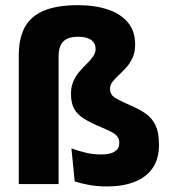

<svg xmlns="http://www.w3.org/2000/svg" viewBox="-20 -696 646 726"><path d="M51 -487.5Q51 -550 73.2 -592Q95.5 -634 145 -655.2Q194.5 -676.5 275 -676.5Q339 -676.5 387.5 -660.2Q436 -644 463.5 -611.2Q491 -578.5 491 -527.5Q491 -499 481.5 -478Q472 -457 457.8 -441.2Q443.5 -425.5 429.5 -412.5Q415.5 -399.5 405.8 -387Q396 -374.5 396 -360.5V-359Q396 -340 411.2 -329Q426.5 -318 472 -298Q506.5 -283.5 530.8 -266.5Q555 -249.5 568 -222.5Q581 -195.5 581 -151.5V-146Q581 -94 556.5 -59.5Q532 -25 488 -8Q444 9 385 9Q349 9 318 3.5Q287 -2 262.5 -10L250 -135Q276 -125.5 303.5 -118.8Q331 -112 363.5 -112Q397.5 -112 414.2 -123.2Q431 -134.5 431 -154V-156Q431 -169.5 424.8 -178.5Q418.5 -187.5 403.8 -195.8Q389 -204 363.5 -214.5Q322.5 -231.5 297.2 -247.5Q272 -263.5 260.2 -285Q248.5 -306.5 248.5 -340V-342Q248.5 -369 257.8 -389.5Q267 -410 281 -426Q295 -442 309 -455.8Q323 -469.5 332.2 -482.8Q341.5 -496 341.5 -511Q341.5 -525.5 334 -535.8Q326.5 -546 311.8 -551.5Q297 -557 274.5 -557Q247 -557 231 -548Q215 -539 208.2 -522.2Q201.5 -505.5 201.5 -481.5V0H51Z"/></svg>

Font: Anek Odia Medium
Style: Bold
Weight: 700
Version: Version 1.003